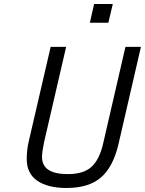

<svg xmlns="http://www.w3.org/2000/svg" viewBox="-20 -925 721 955"><path d="M448 -905H541L519 -812H427ZM681 -692 570 -211Q544 -97 483.5 -43.5Q423 10 311 10Q218 10 165.5 -26Q113 -62 113 -134Q113 -182 124 -226L232 -692H309L199 -217Q189 -169 189 -144Q189 -59 317 -59Q396 -59 435.5 -95.5Q475 -132 493 -211L604 -692Z"/></svg>

Font: Cairo
Style: Italic
Weight: 400
Italic angle: -13°
Designer: Mohamed Gaber, Accademia di Belle Arti di Urbino and others
Foundry: Kief Type Foundry, Accademia di Belle Arti di Urbino and others
Version: Version 3.011